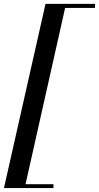

<svg xmlns="http://www.w3.org/2000/svg" viewBox="-30 -800 500 970"><path d="M-10 150 200 -780.5H450V-760H299L99 130.5H240V150Z"/></svg>

Font: Bodoni Moda 11pt Medium
Style: Italic
Weight: 500
Italic angle: -13°
Designer: Owen Earl
Foundry: indestructible type
Version: Version 2.004